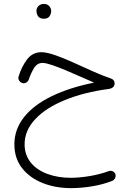

<svg xmlns="http://www.w3.org/2000/svg" viewBox="-20 -681 680 998"><path d="M169.4 -625C169.4 -618.7 170.4 -612.8 172.4 -607.4C176.3 -595.2 187 -583.5 207 -583.5C222.2 -583.5 232.9 -588.4 238.3 -597.7C243.7 -606.9 246.1 -615.7 246.1 -624C246.1 -631.3 244.1 -637.7 240.2 -644C232.9 -655.3 222.2 -660.6 208 -660.6C184.1 -660.6 169.4 -642.6 169.4 -625ZM195.8 -409.7C165 -409.7 140.1 -397.5 121.1 -372.6C102.1 -347.7 86.9 -317.9 76.7 -283.2C75.7 -280.8 75.2 -277.8 75.2 -275.4C75.2 -267.1 82 -253.4 95.7 -249.5C98.1 -248.5 101.1 -248 103.5 -248C112.8 -248 126 -254.9 129.9 -268.6C137.7 -291.5 147 -311.5 157.7 -328.6C168.5 -345.7 183.1 -354 201.7 -354C246.1 -354 391.1 -284.7 469.2 -251.5C385.3 -234.9 312 -211.4 250 -181.6C125.5 -121.1 54.7 -36.1 54.7 68.8C54.7 117.2 67.9 158.7 94.7 192.9C147.5 260.7 241.2 296.9 350.1 296.9C385.7 296.9 422.4 293.5 460.9 287.1C499 280.8 533.2 271 564 258.8C577.6 252.4 581.1 240.7 581.1 232.9C581.1 229.5 580.6 226.6 579.1 223.1C573.7 210 562 207 554.7 207C551.3 207 547.4 207.5 543.5 209C486.3 230.5 407.7 243.2 346.7 243.2C302.7 243.2 262.7 236.3 226.6 223.1C154.3 196.3 107.9 144 107.9 69.3C107.9 21 126.5 -22.9 163.6 -62C200.2 -101.1 252 -134.3 317.9 -161.1C383.8 -188 460 -207.5 546.4 -218.8C565.9 -222.2 575.7 -231.9 575.7 -247.1C575.7 -260.7 567.9 -270 552.7 -274.4C498 -292.5 428.7 -325.7 361.3 -356C293.9 -386.2 232.9 -409.7 195.8 -409.7Z"/></svg>

Font: Mikhak Light
Style: Regular
Weight: 300
Designer: Amin Abedi
Version: Version 3.2